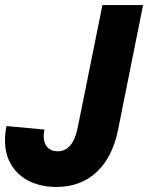

<svg xmlns="http://www.w3.org/2000/svg" viewBox="-21 -740 592 768"><path d="M-1 -179.2Q-1 -206.1 4.9 -235.8L156.7 -221.7Q153.8 -208 153.8 -195.3Q153.8 -167 168.7 -150.9Q183.6 -134.8 209.5 -134.8Q272 -134.8 290.5 -232.9L388.7 -719.7H551.3L451.2 -220.7Q429.2 -111.3 365.5 -51.8Q301.8 7.8 204.1 7.8Q145.5 7.8 99.1 -13.9Q52.7 -35.6 25.9 -77.9Q-1 -120.1 -1 -179.2Z"/></svg>

Font: Reddit Sans Fudge ExBold Italic
Style: Regular
Weight: 800
Italic angle: -11.25°
Designer: Stephen Hutchings
Version: Version 1.013